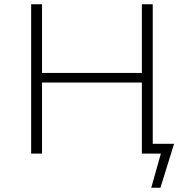

<svg xmlns="http://www.w3.org/2000/svg" viewBox="-20 -720 882 900"><path d="M696 -46H796L732 160H689L734 0H645V-333H177V0H126V-700H177V-378H645V-700H696Z"/></svg>

Font: mBank Light
Style: Regular
Weight: 300
Designer: Julieta Ulanovsky
Foundry: Julieta Ulanovsky
Version: Version 7.200;PS 007.200;hotconv 1.0.88;makeotf.lib2.5.64775